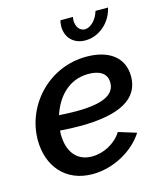

<svg xmlns="http://www.w3.org/2000/svg" viewBox="-111 -811 767 904"><g transform="rotate(-15 272.5 -359.5)"><path d="M359 -607C426 -607 486 -659 501 -729H440C428 -688 398 -658 370 -658C345 -658 328 -682 328 -711C328 -717 329 -723 330 -729H269C267 -719 265 -710 265 -700C265 -645 302 -607 359 -607ZM229 -224C426 -224 522 -280 522 -388C522 -482 450 -532 342 -532C159 -532 20 -381 20 -211C20 -85 97 10 229 10C330 10 430 -45 481 -124L394 -151C363 -102 305 -71 248 -71C168 -71 132 -132 132 -209C132 -215 132 -221 133 -228C168 -225 201 -224 229 -224ZM330 -451C385 -451 420 -430 420 -385C420 -332 372 -296 231 -296C205 -296 177 -297 147 -299C173 -380 233 -451 330 -451Z"/></g></svg>

Font: FIGSv2-sans-serif SmBold Italic
Style: Regular
Weight: 600
Italic angle: -12°
Designer: Matt McInerney, Pablo Impallari, Rodrigo Fuenzalida
Foundry: Matt McInerney, Pablo Impallari, Rodrigo Fuenzalida
Version: Version 4.020;hotconv 1.0.109;makeotfexe 2.5.65596